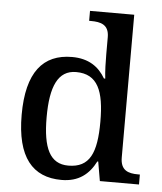

<svg xmlns="http://www.w3.org/2000/svg" viewBox="-54 -807 732 865"><g transform="rotate(5 312.0 -375.0)"><path d="M256 10C334 10 380 -28 410 -87H414L429 0H606V-45H598C553 -45 518 -56 518 -115V-760H318V-715H326C370 -715 408 -706 408 -649V-572C408 -539 409 -494 413 -462H407C378 -512 332 -546 256 -546C125 -546 52 -460 52 -267C52 -75 125 10 256 10ZM281 -57C198 -57 165 -126 165 -266C165 -405 198 -480 280 -480C378 -480 408 -405 408 -267C408 -125 378 -57 281 -57Z"/></g></svg>

Font: Noto Serif Malayalam Medium
Style: Regular
Weight: 500
Designer: Indian type Foundry, Jelle Bosma, Monotype Design Team
Foundry: Monotype Imaging Inc.
Version: Version 2.104